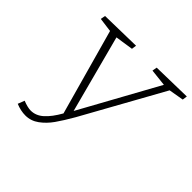

<svg xmlns="http://www.w3.org/2000/svg" viewBox="-173 -872 1059 1059"><g transform="rotate(45 356.5 -343.0)"><path d="M713 -695 709 -667 622 -652 360 -180Q326 -121 298.5 -82Q271 -43 235.5 -17Q200 9 157 9Q121 9 82 -7L97 -46Q135 -31 159 -31Q199 -31 232.5 -61Q266 -91 298 -148L158 -651L75 -662L80 -690L317 -695L313 -667L208 -651L328 -197L578 -651L478 -662L483 -690Z"/></g></svg>

Font: Bitter Pro Light
Style: Italic
Weight: 300
Italic angle: -9°
Designer: Sol Matas, and Bitter project Authors
Foundry: Sol Matas
Version: Version 1.010